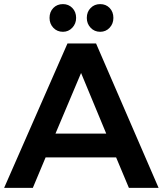

<svg xmlns="http://www.w3.org/2000/svg" viewBox="-21 -911 789 931"><path d="M284.2 -756.8Q255.9 -756.8 237.5 -776.4Q219.2 -795.9 219.2 -824.2Q219.2 -853.5 237.5 -872.3Q255.9 -891.1 284.2 -891.1Q311.5 -891.1 329.8 -872.3Q348.1 -853.5 348.1 -824.2Q348.1 -796.4 329.6 -776.6Q311 -756.8 284.2 -756.8ZM464.8 -756.8Q437 -756.8 418.5 -776.4Q399.9 -795.9 399.9 -824.2Q399.9 -853.5 418.5 -872.3Q437 -891.1 464.8 -891.1Q492.7 -891.1 510.7 -872.3Q528.8 -853.5 528.8 -824.2Q528.8 -795.9 510.5 -776.4Q492.2 -756.8 464.8 -756.8ZM604 0 542 -147.9H200.2L138.2 0H-1L306.2 -700.2H444.8L748 0ZM248 -263.2H494.1L372.1 -557.1Z"/></svg>

Font: Montserrat-Arabic Medium
Style: Regular
Weight: 500
Designer: Mohamed Gaber
Foundry: Kief Type Foundry
Version: Version 5.008;PS 005.008;hotconv 1.0.88;makeotf.lib2.5.64775